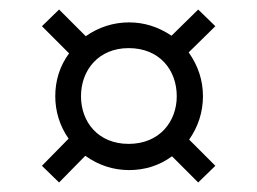

<svg xmlns="http://www.w3.org/2000/svg" viewBox="-20 -547 540 403"><path d="M104 -164 159 -220C187 -200 218 -190 251 -190C283 -190 314 -199 341 -219L396 -164L432 -199L377 -254C396 -281 406 -312 406 -345C406 -378 396 -409 376 -437L432 -492L396 -527L340 -472C312 -491 282 -500 251 -500C218 -500 187 -490 160 -471L104 -527L68 -492L125 -435C105 -408 96 -377 96 -345C96 -314 105 -283 124 -256L68 -199ZM250 -245C186 -245 150 -291 150 -345C150 -400 187 -446 250 -446C315 -446 351 -400 351 -345C351 -292 315 -245 250 -245Z"/></svg>

Font: Inconsolata
Style: Regular
Weight: 400
Monospace: yes
Designer: Raph Levien, Cyreal, Brenton Simpson
Foundry: Raph Levien, Cyreal, Google
Version: Version 3.100